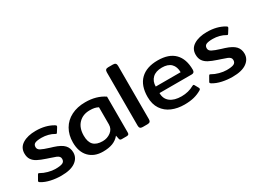

<svg xmlns="http://www.w3.org/2000/svg" viewBox="-36 -1278 2539 1891"><g transform="rotate(-30 1234.0 -332.5)"><path d="M52 -35Q39 -42 39 -50Q39 -56 43 -61L71 -110Q76 -119 81 -119Q86 -119 94 -114Q124 -96 168 -84Q212 -72 249 -72Q306 -72 330.5 -83.5Q355 -95 355 -125Q355 -142 345.5 -152.5Q336 -163 317 -171Q298 -179 254 -193Q254 -193 221 -204Q164 -223 130 -241Q96 -259 77.5 -286.5Q59 -314 59 -356Q59 -424 116.5 -459.5Q174 -495 266 -495Q378 -495 459 -447Q472 -440 472 -432Q472 -427 467 -419L440 -376Q434 -367 430 -367Q426 -367 418 -372Q392 -388 355.5 -397.5Q319 -407 282 -407Q232 -407 208.5 -396.5Q185 -386 185 -356Q185 -330 212.5 -315Q240 -300 308 -279L341 -269Q419 -244 450.5 -210Q482 -176 482 -125Q482 -63 427.5 -24Q373 15 267 15Q207 15 150 2.5Q93 -10 52 -35Z M527 -212Q527 -296 564 -360.5Q601 -425 669.5 -460Q738 -495 829 -495Q956 -495 1044 -435V-27Q1044 -12 1037.5 -6Q1031 0 1015 0H960Q949 0 943.5 -4.5Q938 -9 936 -19L928 -58Q897 -20 851.5 -2.5Q806 15 741 15Q643 15 585 -44.5Q527 -104 527 -212ZM923 -189V-384Q902 -395 880.5 -399.5Q859 -404 828 -404Q749 -404 701 -354Q653 -304 653 -216Q653 -144 686.5 -110Q720 -76 789 -76Q842 -76 882.5 -107Q923 -138 923 -189Z M1162 -36V-643Q1162 -662 1170.5 -671Q1179 -680 1199 -680H1252Q1272 -680 1281 -671Q1290 -662 1290 -643V-36Q1290 -18 1281.5 -9Q1273 0 1252 0H1199Q1179 0 1170.5 -9Q1162 -18 1162 -36Z M1388 -232Q1388 -361 1457 -428Q1526 -495 1653 -495Q1779 -495 1843.5 -430Q1908 -365 1908 -242Q1908 -207 1876 -207H1509Q1509 -141 1555 -105.5Q1601 -70 1683 -70Q1762 -70 1825 -106Q1832 -110 1836 -110Q1843 -110 1847 -101L1871 -58Q1874 -52 1874 -47Q1874 -40 1865 -34Q1824 -9 1776.5 3Q1729 15 1667 15Q1589 15 1526 -11.5Q1463 -38 1425.5 -93.5Q1388 -149 1388 -232ZM1792 -281Q1792 -343 1757.5 -378Q1723 -413 1654 -413Q1584 -413 1546.5 -377Q1509 -341 1509 -281Z M1999 -35Q1986 -42 1986 -50Q1986 -56 1990 -61L2018 -110Q2023 -119 2028 -119Q2033 -119 2041 -114Q2071 -96 2115 -84Q2159 -72 2196 -72Q2253 -72 2277.5 -83.5Q2302 -95 2302 -125Q2302 -142 2292.5 -152.5Q2283 -163 2264 -171Q2245 -179 2201 -193Q2201 -193 2168 -204Q2111 -223 2077 -241Q2043 -259 2024.5 -286.5Q2006 -314 2006 -356Q2006 -424 2063.5 -459.5Q2121 -495 2213 -495Q2325 -495 2406 -447Q2419 -440 2419 -432Q2419 -427 2414 -419L2387 -376Q2381 -367 2377 -367Q2373 -367 2365 -372Q2339 -388 2302.5 -397.5Q2266 -407 2229 -407Q2179 -407 2155.5 -396.5Q2132 -386 2132 -356Q2132 -330 2159.5 -315Q2187 -300 2255 -279L2288 -269Q2366 -244 2397.5 -210Q2429 -176 2429 -125Q2429 -63 2374.5 -24Q2320 15 2214 15Q2154 15 2097 2.5Q2040 -10 1999 -35Z"/></g></svg>

Font: Mitr
Style: Regular
Weight: 400
Designer: Thanarat Vachiruckul
Foundry: Cadson Demak
Version: Version 1.002